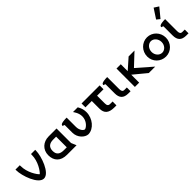

<svg xmlns="http://www.w3.org/2000/svg" viewBox="289 -2138 3506 3506"><g transform="rotate(-45 2042.0 -385.0)"><path d="M562 -475H453V-456C453 -282 346 -135 306 -101C267 -135 164 -284 164 -456V-475H52V-456C52 -313 161 10 306 10C450 10 562 -312 562 -456Z M1002 -100H925C832 -100 772 -136 772 -235C772 -334 832 -375 925 -375H1002ZM908 -475C770 -475 660 -382 660 -235C660 -94 744 0 908 0H1155L1113 -100V-475Z M1665 -466 1659 -475H1538L1554 -450C1590 -395 1603 -344 1603 -299C1603 -196 1532 -123 1486 -102C1476 -98 1470 -97 1469 -97C1439 -97 1384 -154 1384 -246V-485H1361C1343 -485 1225 -483 1225 -442V-428L1239 -425C1257 -421 1263 -416 1263 -409V-216C1263 -87 1366 9 1451 12C1590 9 1711 -139 1711 -299C1711 -357 1697 -411 1665 -466Z M2226 -375V-475H1759V-375H1923V-178C1923 -56 1990 -2 2122 0H2185V-100H2121C2073 -100 2060 -128 2060 -179V-375Z M2487 0H2550V-97H2487C2444 -97 2431 -125 2431 -176V-485H2414C2399 -485 2279 -483 2279 -442V-428L2293 -425C2311 -421 2317 -416 2317 -409V-179C2317 -57 2373 -2 2487 0Z M2661 0H2772V-205L3020 0H3186L2893 -256L3126 -475H2974L2772 -296V-475H2661Z M3458 -385C3527 -385 3587 -318 3587 -235C3587 -152 3527 -88 3458 -88C3388 -88 3328 -152 3328 -235C3328 -317 3388 -385 3458 -385ZM3699 -236C3699 -375 3591 -485 3457 -485C3322 -485 3212 -372 3212 -233C3212 -95 3322 11 3457 11C3591 11 3699 -99 3699 -236Z M3927 -782 3805 -596 3868 -545 4016 -725ZM3983 0H4046V-97H3983C3940 -97 3927 -125 3927 -176V-485H3910C3895 -485 3775 -483 3775 -442V-428L3789 -425C3807 -421 3813 -416 3813 -409V-179C3813 -57 3869 -2 3983 0Z"/></g></svg>

Font: Mint Spirit No2
Style: Bold
Weight: 700
Designer: HARENDAL Hirwen
Foundry: Arkandis Digital Foundry.
Version: Version 1.004;FFEdit